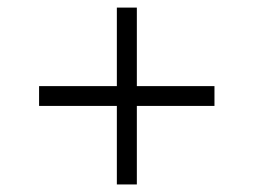

<svg xmlns="http://www.w3.org/2000/svg" viewBox="-20 -590 675 511"><path d="M344.2 -308.1V-99.1H291V-308.1H84V-360.8H291V-569.8H344.2V-360.8H550.8V-308.1Z"/></svg>

Font: Stint Ultra Expanded
Style: Regular
Weight: 400
Width: 7
Designer: Astigmatic (AOETI)
Foundry: Astigmatic (AOETI)
Version: Version 1.000